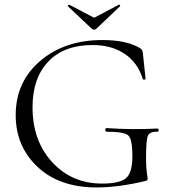

<svg xmlns="http://www.w3.org/2000/svg" viewBox="-20 -812 755 844"><path d="M382 -687 279 -784Q278 -785 279 -787Q280 -789 282 -790Q284 -791 285 -791L394 -734L502 -791Q504 -793 507 -789.5Q510 -786 507 -784L405 -687Q394 -676 382 -687ZM405 12Q241 12 145 -78.5Q49 -169 49 -306Q49 -452 156.5 -544Q264 -636 430 -636Q538 -636 596 -600Q607 -594 608 -578L620 -465Q620 -463 614.5 -462Q609 -461 608 -464Q586 -536 528.5 -575Q471 -614 387 -614Q261 -614 192 -541Q123 -468 123 -341Q123 -193 209.5 -99Q296 -5 429 -5Q505 -5 533.5 -28.5Q562 -52 562 -126Q562 -199 544.5 -216Q527 -233 449 -233Q445 -233 443.5 -237Q442 -241 443.5 -245Q445 -249 448 -249Q560 -241 673 -247Q677 -247 677.5 -240Q678 -233 673 -233Q638 -234 630 -215Q622 -196 622 -116Q622 -76 625.5 -53Q629 -30 629 -28Q629 -22 627 -20Q625 -18 618 -16Q499 12 405 12Z"/></svg>

Font: Cormorant
Style: Regular
Weight: 400
Designer: Christian Thalmann (Catharsis Fonts)
Version: Version 1.000;PS 001.000;hotconv 1.0.70;makeotf.lib2.5.58329